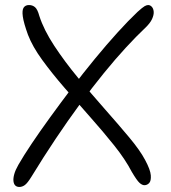

<svg xmlns="http://www.w3.org/2000/svg" viewBox="-20 -729 677 762"><path d="M57 13Q47 13 41 7.5Q35 2 33.5 -9.5Q32 -21 36.5 -37.5Q41 -54 53 -75Q73 -110 105.5 -158.5Q138 -207 179 -263.5Q220 -320 265 -379.5Q310 -439 356.5 -495.5Q403 -552 446.5 -600Q490 -648 526 -682Q546 -700 554 -704.5Q562 -709 568 -709Q576 -709 582.5 -702Q589 -695 590 -682.5Q591 -670 583.5 -653.5Q576 -637 556 -618Q522 -586 480 -540.5Q438 -495 392 -438.5Q346 -382 297.5 -316Q249 -250 200.5 -177.5Q152 -105 105 -28Q89 -2 78.5 5.5Q68 13 57 13ZM553 6Q544 6 533.5 -3.5Q523 -13 503 -47Q477 -97 433 -152Q389 -207 337.5 -265Q286 -323 236.5 -380Q187 -437 148 -490.5Q109 -544 91 -591Q74 -638 70.5 -663.5Q67 -689 74 -699Q81 -709 95 -709Q109 -709 119 -700.5Q129 -692 136 -666Q154 -610 195.5 -547Q237 -484 290 -420Q343 -356 396.5 -295.5Q450 -235 493 -183.5Q536 -132 556 -94Q577 -55 578.5 -33Q580 -11 572 -2.5Q564 6 553 6Z"/></svg>

Font: Shantell Sans Light
Style: Regular
Weight: 300
Designer: Stephen Nixon, Anya Danilova, Shantell Martin
Foundry: Arrow Type
Version: Version 1.011;[c5ecc13dd]